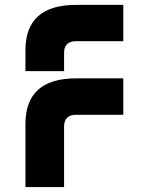

<svg xmlns="http://www.w3.org/2000/svg" viewBox="-20 -757 602 777"><path d="M479 -737.3V-590.3H288.1Q239.3 -590.3 239.3 -543V-469.2H83V-553.7Q83 -737.3 288.1 -737.3ZM83 0V-255.4Q83 -439.9 288.1 -439.9H479V-292.5H288.1Q239.3 -292.5 239.3 -244.1V0Z"/></svg>

Font: New Shape
Style: Bold
Weight: 700
Designer: Wojciech Kalinowski "wmk69" (wmk69@o2.pl)
Foundry: Wojciech Kalinowski "wmk69" (wmk69@o2.pl)
Version: Version 2.1.1; 2021-05-14